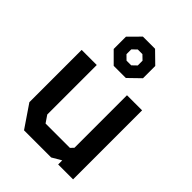

<svg xmlns="http://www.w3.org/2000/svg" viewBox="-239 -961 1078 1078"><g transform="rotate(45 300.0 -422.0)"><path d="M420 -548V-131L402.5 -112.5H209L180 -155V-548H60V-133L150.5 0H366L421.5 -32.5V0H540V-548ZM250.5 -844 183.5 -776.5V-679L250.5 -612H347L416 -679V-776.5L347 -844ZM281 -772.5H318L344.5 -747V-709L318 -683.5H281L255 -709V-747Z"/></g></svg>

Font: Kode Mono
Style: Regular
Weight: 400
Monospace: yes
Designer: Isa Ozler
Foundry: Kadena LLC
Version: Version 1.000;gftools[0.9.28]